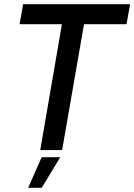

<svg xmlns="http://www.w3.org/2000/svg" viewBox="-20 -720 644 921"><path d="M173 0H278L383 -604H587L604 -700H91L74 -604H277ZM115 181H180L269 34H180Z"/></svg>

Font: Fixel Display 20240404 Medium
Style: Italic
Weight: 500
Italic angle: -10°
Designer: AlfaBravo + MacPaw
Foundry: Kyrylo Tkachov, Marchela Mozhyna, Serhii Makarenko, Maria Weinstein, Zakhar Kryvoshyya
Version: Version 1.211;Glyphs 3.2 (3225)